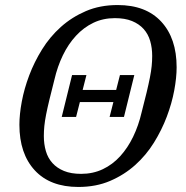

<svg xmlns="http://www.w3.org/2000/svg" viewBox="-20 -730 738 762"><path d="M266 -432H323L308 -373H441L456 -432H513L472 -266H415L430 -325H297L282 -266H225ZM302 -40Q349 -40 388 -58.5Q427 -77 457 -110Q487 -143 508.5 -187.5Q530 -232 542 -284Q554 -330 562 -363.5Q570 -397 575 -422.5Q580 -448 582 -468Q584 -488 584 -508Q584 -540 576 -567.5Q568 -595 550 -615Q532 -635 504 -646.5Q476 -658 436 -658Q389 -658 350.5 -639.5Q312 -621 281.5 -588Q251 -555 229.5 -510.5Q208 -466 196 -414Q184 -367 176 -334Q168 -301 163 -275.5Q158 -250 156 -230Q154 -210 154 -190Q154 -158 162 -130.5Q170 -103 188 -83Q206 -63 234 -51.5Q262 -40 302 -40ZM291 12Q179 12 118 -54Q57 -120 57 -235Q57 -276 66.5 -327Q76 -378 96 -431Q116 -484 147 -534Q178 -584 221.5 -623Q265 -662 321 -686Q377 -710 447 -710Q559 -710 620 -644Q681 -578 681 -463Q681 -422 671.5 -371Q662 -320 642 -267Q622 -214 591 -164Q560 -114 516.5 -75Q473 -36 417 -12Q361 12 291 12Z"/></svg>

Font: IBM Plex Serif Text
Style: Italic
Weight: 450
Italic angle: -14°
Designer: Mike Abbink, Paul van der Laan, Pieter van Rosmalen
Foundry: Bold Monday
Version: Version 3.001